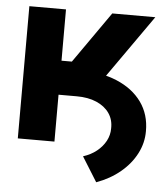

<svg xmlns="http://www.w3.org/2000/svg" viewBox="-51 -585 682 780"><g transform="rotate(5 290.5 -194.5)"><path d="M110 -191.2V-297.7H261.1Q350.2 -297.9 415.9 -270.4Q481.5 -242.9 517.6 -192.8Q553.6 -142.7 553.3 -74.6Q553.6 -26.8 531 17Q508.4 60.8 467.2 95.1Q426.1 129.4 370.1 149.8L307.6 49.4Q339.2 39.3 362.4 20.8Q385.6 2.2 398.7 -22Q411.7 -46.3 411.5 -73.4Q412.6 -108.9 394.2 -135.4Q375.8 -161.8 341.7 -176.5Q307.7 -191.2 261.1 -191.2ZM37.3 0V-539.1H186.7V-329.9H228.9L375.4 -539.1H551L306.4 -191.2H186.7V0Z"/></g></svg>

Font: Inter Display V
Style: Regular
Weight: 400
Designer: Rasmus Andersson
Foundry: rsms
Version: Version 3.015;git-src